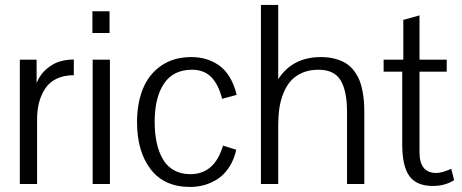

<svg xmlns="http://www.w3.org/2000/svg" viewBox="-20 -739 1856 771"><path d="M127 -499.5V-405.8Q140.6 -439.5 166.5 -461.7Q192.4 -483.9 219.5 -491.9Q246.6 -500 276.4 -500V-437Q235.8 -437 206.3 -422.4Q176.8 -407.7 160.4 -381.8Q144 -356 136.5 -325.7Q128.9 -295.4 128.9 -259.8V0H59.6V-499.5Z M351.1 -606.4V-693.8H419.9V-606.4ZM352.1 0V-499.5H421.4V0Z M530.3 -248.5Q530.3 -325.2 554.2 -383.3Q578.1 -441.4 627.9 -475.6Q677.7 -509.8 748 -509.8Q778.3 -509.8 804.9 -502.4Q831.5 -495.1 856.7 -478.5Q881.8 -461.9 901.1 -431.2Q920.4 -400.4 930.2 -357.9L872.1 -342.3Q856.4 -401.9 827.4 -430.4Q798.3 -459 751 -459Q675.8 -459 638.4 -403.1Q601.1 -347.2 601.1 -250Q601.1 -202.6 609.4 -165Q617.7 -127.4 634.5 -98.9Q651.4 -70.3 679.4 -54.9Q707.5 -39.6 744.6 -39.6Q841.8 -39.6 875.5 -154.3L928.7 -137.7Q919.9 -98.1 900.6 -68.4Q881.3 -38.6 855.7 -21.5Q830.1 -4.4 801.8 3.7Q773.4 11.7 743.2 11.7Q639.6 11.7 585 -59.3Q530.3 -130.4 530.3 -248.5Z M1258.3 -459Q1222.2 -459 1194.1 -446.8Q1166 -434.6 1147.9 -414.3Q1129.9 -394 1118.2 -365Q1106.4 -335.9 1101.8 -304.2Q1097.2 -272.5 1097.2 -235.8V0H1027.8V-719.2H1097.2V-514.2V-420.9Q1154.3 -509.8 1268.6 -509.8Q1301.8 -509.8 1328.4 -502.2Q1355 -494.6 1372.8 -482.4Q1390.6 -470.2 1403.8 -451.7Q1417 -433.1 1424.3 -414.6Q1431.6 -396 1436 -371.8Q1440.4 -347.7 1441.7 -328.1Q1442.9 -308.6 1442.9 -284.7V0H1373.5V-290Q1373.5 -373.5 1347.9 -416.3Q1322.3 -459 1258.3 -459Z M1792 -61 1803.7 -15.6Q1767.1 7.8 1717.8 7.8Q1653.3 7.8 1624.3 -31.5Q1595.2 -70.8 1595.2 -158.7V-451.2H1520.5V-499.5H1599.6V-659.2L1664.6 -677.2V-499.5H1773.9V-451.2H1664.6V-127.4Q1664.6 -44.4 1731.9 -44.4Q1754.4 -44.4 1792 -61Z"/></svg>

Font: Pontano Sans
Style: Regular
Weight: 400
Foundry: vernon adams
Version: 1.0